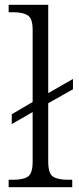

<svg xmlns="http://www.w3.org/2000/svg" viewBox="-20 -780 331 800"><path d="M16 0V-31H35Q76 -31 96 -44Q116 -57 116 -106V-313L29 -263V-304L116 -355V-657Q116 -703 95.5 -716Q75 -729 35 -729H16V-760H181V-392L284 -451V-408L181 -350V-106Q181 -57 201 -44Q221 -31 262 -31H281V0Z"/></svg>

Font: Noto Serif Hentaigana Light
Style: Regular
Weight: 300
Designer: Kazuhiro Yamada
Foundry: nipponia
Version: Version 1.000; ttfautohint (v1.8.4.7-5d5b)